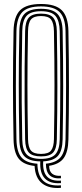

<svg xmlns="http://www.w3.org/2000/svg" viewBox="-20 -827 410 962"><path d="M285.3 114.2Q226 119.2 191.2 92Q156.5 64.7 153.3 4.5Q97.3 -1.7 73.3 -32.6Q49.3 -63.4 47.9 -127.8Q46.4 -201 45.7 -267.3Q44.9 -333.5 45 -397.9Q45 -462.3 45.7 -529.6Q46.4 -596.8 47.9 -672Q49.3 -744.2 80.8 -775.6Q112.3 -807 185.6 -807Q257.9 -807 289.6 -775.6Q321.3 -744.2 322.8 -672Q324.3 -596.1 324.9 -526.6Q325.5 -457.1 325.5 -391.1Q325.5 -325 324.8 -260Q324 -194.9 322.8 -127.8Q321.6 -66.2 299.4 -35.1Q277.2 -4.1 226.2 3.8Q226.4 31.9 242 43.9Q257.6 55.9 285.3 53.8V66.3Q247.4 69.3 228.7 51.2Q209.9 33.1 210.1 -6.9Q262.1 -11.8 284.6 -40.3Q307.1 -68.7 308.3 -128.2Q309.6 -200.3 310.3 -266.8Q311 -333.3 311 -398.3Q311 -463.3 310.4 -530.6Q309.8 -598 308.3 -671.6Q307.1 -738.1 278.6 -766.5Q250.1 -794.9 185.6 -794.9Q118.7 -794.9 91.2 -765.8Q63.8 -736.7 62.4 -671.6Q60.9 -593.6 60.2 -526Q59.4 -458.4 59.5 -394.9Q59.5 -331.4 60.2 -266.3Q60.9 -201.3 62.4 -128.2Q63.8 -65.2 88 -37.7Q112.3 -10.3 167.4 -6.7Q168.3 53 197.7 79.7Q227.1 106.3 285.3 101.6ZM285.3 90.4Q231.3 94.8 204.9 67.2Q178.5 39.7 181.9 -18.4Q125.7 -19.2 101.9 -44.3Q78 -69.3 76.9 -128.5Q75.4 -206.7 74.7 -274.3Q73.9 -341.9 74 -405.1Q74 -468.4 74.7 -533.4Q75.4 -598.3 76.9 -671.3Q78 -731.8 102.7 -757.3Q127.3 -782.9 185.6 -782.9Q243.6 -782.9 268.1 -756.9Q292.6 -730.9 293.8 -671.2Q295.3 -590.6 295.9 -522.7Q296.5 -454.8 296.5 -392.3Q296.5 -329.7 295.8 -265.7Q295 -201.7 293.8 -128.6Q292.7 -71.6 270.4 -46.2Q248.1 -20.9 196.4 -18.6Q193.4 33.7 215.6 57.6Q237.9 81.5 285.3 77.9ZM185.6 -30.9Q237.4 -30.9 257.8 -54.1Q278.2 -77.3 279.3 -129Q280.7 -210.9 281.4 -277.9Q282 -344.9 282 -406.3Q282 -467.7 281.3 -531.6Q280.6 -595.5 279.3 -670.7Q278.2 -723.2 258.1 -747Q237.9 -770.8 185.6 -770.8Q134.3 -770.8 113.4 -747.9Q92.5 -725.1 91.4 -671.2Q89.6 -572.8 88.9 -487.4Q88.2 -401.9 88.8 -315.8Q89.5 -229.7 91.4 -128.6Q92.5 -76.1 113.3 -53.5Q134.2 -30.9 185.6 -30.9ZM185.6 -43.4Q142.6 -43.4 124.7 -62.5Q106.7 -81.7 105.9 -128.9Q103.9 -233.4 103.3 -319.7Q102.7 -406.1 103.4 -489.9Q104.2 -573.8 105.9 -670.9Q106.7 -718.7 124.3 -738.7Q141.8 -758.7 185.6 -758.7Q230 -758.7 247 -737.9Q264.1 -717.1 264.8 -670.3Q266.2 -586.4 266.9 -519.2Q267.5 -452 267.5 -391.4Q267.5 -330.8 266.8 -267.8Q266.1 -204.9 264.8 -129.6Q264.1 -83.9 247 -63.6Q229.8 -43.4 185.6 -43.4ZM185.6 -55.8Q223.6 -55.8 236.6 -73.8Q249.6 -91.7 250.3 -130Q251.8 -211.5 252.4 -276.2Q253 -340.9 253 -400.4Q253 -459.8 252.4 -524.3Q251.8 -588.8 250.3 -669.8Q249.6 -710.7 236.2 -728.7Q222.8 -746.6 185.6 -746.6Q149.8 -746.6 135.5 -729.8Q121.2 -712.9 120.4 -670.5Q118.9 -596.4 118.2 -530.6Q117.4 -464.7 117.5 -401.2Q117.5 -337.7 118.2 -271.2Q118.9 -204.7 120.4 -129.3Q121.2 -88.9 135.3 -72.4Q149.3 -55.8 185.6 -55.8Z"/></svg>

Font: Big Shoulders Inline Display SC Thin
Style: Regular
Weight: 100
Designer: Patric King
Foundry: XO Type Co
Version: Version 2.002